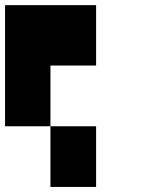

<svg xmlns="http://www.w3.org/2000/svg" viewBox="-20 -740 580 760"><path d="M360.4 -719.7Q360.4 -660.2 360.4 -480.5Q315.4 -480.5 179.7 -480.5Q179.7 -419.9 179.7 -240.2Q224.6 -240.2 360.4 -240.2Q360.4 -179.7 360.4 0Q315.4 0 179.7 0Q179.7 -59.6 179.7 -240.2Q134.8 -240.2 0 -240.2Q0 -360.4 0 -719.7Q89.8 -719.7 360.4 -719.7Z"/></svg>

Font: RevK
Style: Book
Weight: 400
Designer: RevK
Foundry: RevK
Version: Version 1.0